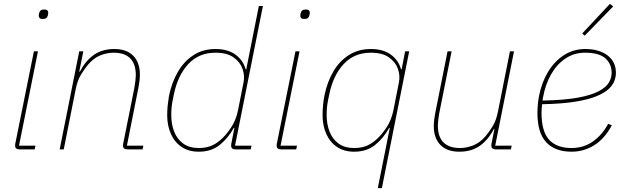

<svg xmlns="http://www.w3.org/2000/svg" viewBox="-20 -771 3238 991"><path d="M200 -673Q189 -673 184.5 -678Q180 -683 180 -689Q180 -692 180.5 -695.5Q181 -699 182 -703Q184 -712 190 -717Q196 -722 209 -722Q220 -722 224.5 -717Q229 -712 229 -706Q229 -703 228.5 -700Q228 -697 227 -692Q225 -683 219 -678Q213 -673 200 -673ZM159 0H81Q70 0 64 -4.5Q58 -9 58 -19Q58 -24 58.5 -27.5Q59 -31 60 -35L155 -506H176L78 -19H163Z M309 0H288L389 -506H410L389 -401H392Q422 -458 465 -488Q508 -518 570 -518Q634 -518 668 -483Q702 -448 702 -386Q702 -371 700 -353.5Q698 -336 695 -321L635 -19H720L716 0H638Q627 0 621 -4.5Q615 -9 615 -19Q615 -24 615.5 -27.5Q616 -31 617 -35L674 -320Q677 -337 679 -355Q681 -373 681 -383Q681 -441 652 -470Q623 -499 567 -499Q533 -499 498.5 -485.5Q464 -472 434 -437Q418 -418 399 -387.5Q380 -357 371 -312Z M1274 0H1196Q1185 0 1179 -4.5Q1173 -9 1173 -19Q1173 -24 1173.5 -27.5Q1174 -31 1175 -35L1190 -111H1187Q1156 -56 1113 -22Q1070 12 1006 12Q954 12 917.5 -12.5Q881 -37 862 -80Q843 -123 843 -176Q843 -202 845.5 -226.5Q848 -251 852 -275Q866 -344 897.5 -399Q929 -454 978 -486Q1027 -518 1092 -518Q1156 -518 1195.5 -489Q1235 -460 1248 -413H1251L1316 -740H1337L1193 -19H1278ZM1006 -7Q1038 -7 1064 -16Q1090 -25 1116 -47Q1145 -71 1172 -111.5Q1199 -152 1209 -204L1237 -346Q1244 -380 1232 -415Q1220 -450 1186 -474.5Q1152 -499 1092 -499Q1006 -499 951.5 -440Q897 -381 877 -282L870 -247Q867 -231 865.5 -214Q864 -197 864 -176Q864 -130 879 -91.5Q894 -53 925.5 -30Q957 -7 1006 -7Z M1550 -673Q1539 -673 1534.5 -678Q1530 -683 1530 -689Q1530 -692 1530.5 -695.5Q1531 -699 1532 -703Q1534 -712 1540 -717Q1546 -722 1559 -722Q1570 -722 1574.5 -717Q1579 -712 1579 -706Q1579 -703 1578.5 -700Q1578 -697 1577 -692Q1575 -683 1569 -678Q1563 -673 1550 -673ZM1509 0H1431Q1420 0 1414 -4.5Q1408 -9 1408 -19Q1408 -24 1408.5 -27.5Q1409 -31 1410 -35L1505 -506H1526L1428 -19H1513Z M1930 200 1992 -111H1989Q1958 -56 1915 -22Q1872 12 1808 12Q1756 12 1719.5 -12.5Q1683 -37 1664 -80Q1645 -123 1645 -176Q1645 -203 1647.5 -229Q1650 -255 1655 -280Q1669 -348 1700.5 -402Q1732 -456 1781 -487Q1830 -518 1894 -518Q1958 -518 1997.5 -489Q2037 -460 2050 -413H2053L2071 -506H2092L1951 200ZM1808 -7Q1840 -7 1866 -16Q1892 -25 1918 -47Q1947 -71 1974 -111.5Q2001 -152 2011 -204L2039 -346Q2046 -380 2034 -415Q2022 -450 1988 -474.5Q1954 -499 1894 -499Q1808 -499 1753.5 -440Q1699 -381 1679 -282L1672 -247Q1669 -231 1667.5 -214Q1666 -197 1666 -176Q1666 -130 1681 -91.5Q1696 -53 1727.5 -30Q1759 -7 1808 -7Z M2290 -506H2311L2247 -186Q2244 -170 2242 -151.5Q2240 -133 2240 -123Q2240 -65 2269 -36Q2298 -7 2354 -7Q2388 -7 2422.5 -20.5Q2457 -34 2487 -69Q2504 -89 2522.5 -119Q2541 -149 2550 -194L2612 -506H2633L2536 -19H2621L2617 0H2539Q2528 0 2522 -4.5Q2516 -9 2516 -19Q2516 -24 2516.5 -27.5Q2517 -31 2518 -35L2532 -105H2529Q2499 -48 2456 -18Q2413 12 2351 12Q2287 12 2253 -23Q2219 -58 2219 -120Q2219 -135 2221 -152.5Q2223 -170 2226 -185Z M2930 12Q2845 12 2799.5 -36.5Q2754 -85 2754 -187Q2754 -210 2756 -232Q2758 -254 2762 -275Q2776 -346 2809 -400.5Q2842 -455 2891 -486.5Q2940 -518 3001 -518Q3037 -518 3066 -509.5Q3095 -501 3116 -485Q3137 -469 3148 -446.5Q3159 -424 3159 -395Q3159 -376 3151.5 -354.5Q3144 -333 3122.5 -312.5Q3101 -292 3059 -274.5Q3017 -257 2948.5 -246Q2880 -235 2778 -233Q2777 -226 2776 -211.5Q2775 -197 2775 -189Q2775 -93 2814 -50Q2853 -7 2930 -7Q2992 -7 3040 -40.5Q3088 -74 3119 -132L3138 -124Q3100 -54 3046.5 -21Q2993 12 2930 12ZM2999 -499Q2943 -499 2898.5 -469Q2854 -439 2824.5 -387.5Q2795 -336 2783 -269L2780 -252Q2893 -254 2963 -267Q3033 -280 3071 -300.5Q3109 -321 3123 -345.5Q3137 -370 3137 -395Q3137 -441 3104.5 -470Q3072 -499 2999 -499ZM3145 -738 2998 -587 2985 -598 3128 -751Z"/></svg>

Font: IBM Plex Sans Thin
Style: Italic
Weight: 250
Italic angle: -11.31°
Designer: Mike Abbink, Paul van der Laan, Pieter van Rosmalen
Foundry: Bold Monday
Version: Version 3.201